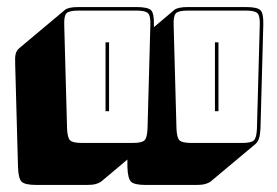

<svg xmlns="http://www.w3.org/2000/svg" viewBox="-20 -750 786 544"><path d="M356 -345Q382 -345 389.5 -352.5Q397 -360 398 -386L406 -679Q407 -705 399.5 -712.5Q392 -720 367 -720H202Q176 -720 168.5 -712.5Q161 -705 162 -679L170 -386Q171 -360 178.5 -352.5Q186 -345 212 -345ZM666 -345Q692 -345 699.5 -352.5Q707 -360 708 -386L716 -679Q717 -705 709.5 -712.5Q702 -720 677 -720H512Q486 -720 478.5 -712.5Q471 -705 472 -679L480 -386Q481 -360 488.5 -352.5Q496 -345 522 -345ZM589 -630H599V-435H589ZM279 -630H289V-435H279ZM266 -235Q260 -231 251 -228.5Q242 -226 227 -226H83Q51 -226 41.5 -235Q32 -244 31 -277L23 -569Q22 -588 24.5 -597.5Q27 -607 34 -613L164 -722Q169 -726 178.5 -728Q188 -730 202 -730H367Q399 -730 408 -721Q417 -712 416 -679V-673L474 -722Q479 -726 488.5 -728Q498 -730 512 -730H677Q709 -730 718 -721Q727 -712 726 -679L718 -385Q717 -368 714 -358.5Q711 -349 705 -343L576 -235Q570 -231 561 -228.5Q552 -226 537 -226H393Q361 -226 351.5 -235Q342 -244 341 -277V-298Z"/></svg>

Font: Bungee Shade
Style: Regular
Weight: 400
Designer: David Jonathan Ross
Foundry: David Jonathan Ross
Version: Version 1.001;PS 1.0;hotconv 1.0.72;makeotf.lib2.5.5900